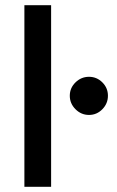

<svg xmlns="http://www.w3.org/2000/svg" viewBox="-20 -720 450 740"><path d="M323 -277Q293 -277 271 -299Q249 -321 249 -351Q249 -381 271 -402.5Q293 -424 323 -424Q353 -424 374.5 -402.5Q396 -381 396 -351Q396 -321 374.5 -299Q353 -277 323 -277ZM74 0V-700H177V0Z"/></svg>

Font: Inclusive Sans Medium
Style: Regular
Weight: 500
Designer: Olivia King
Foundry: Olivia King
Version: Version 2.004